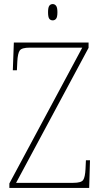

<svg xmlns="http://www.w3.org/2000/svg" viewBox="-20 -923 499 943"><path d="M26 0V-22L384 -689H126Q87 -689 77 -675Q67 -661 65 -620L63 -578H43L48 -714H415V-688L59 -25H340Q379 -25 388.5 -39Q398 -53 400 -93L402 -136H422L418 0ZM239 -823Q228 -823 222 -831Q216 -839 216 -863Q216 -886 222 -894.5Q228 -903 239 -903Q249 -903 255.5 -894.5Q262 -886 262 -863Q262 -839 255.5 -831Q249 -823 239 -823Z"/></svg>

Font: Noto Serif Ethiopic SemiCondensed Thin
Style: Regular
Weight: 100
Width: 4
Designer: Monotype Design Team
Foundry: Monotype Imaging Inc.
Version: Version 2.102; ttfautohint (v1.8.4.7-5d5b)